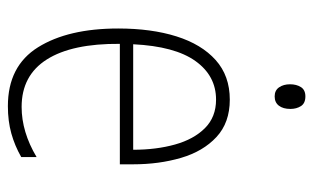

<svg xmlns="http://www.w3.org/2000/svg" viewBox="-170 -596 776 475"><g transform="rotate(90 217.5 -358.0)"><path d="M226 -539Q283 -539 318.5 -506Q354 -473 370 -418.5Q386 -364 386 -300V-267H88Q87 -149 126.5 -86.5Q166 -24 244 -24Q306 -24 368 -61V-23Q340 -7 309.5 1.5Q279 10 242 10Q143 10 96.5 -64.5Q50 -139 50 -263Q50 -345 69.5 -407Q89 -469 128 -504Q167 -539 226 -539ZM226 -505Q167 -505 130.5 -454Q94 -403 89 -300H350Q350 -357 337 -403.5Q324 -450 296.5 -477.5Q269 -505 226 -505ZM218 -726Q235 -726 242 -715Q249 -704 249 -689Q249 -671 241 -660.5Q233 -650 218 -650Q203 -650 195.5 -661Q188 -672 188 -688Q188 -704 195 -715Q202 -726 218 -726Z"/></g></svg>

Font: Noto Sans Khmer Condensed ExtraLight
Style: Regular
Weight: 200
Width: 3
Designer: Danh Hong and the Monotype Design Team
Foundry: Monotype Imaging Inc.
Version: Version 2.004; ttfautohint (v1.8.4.7-5d5b)